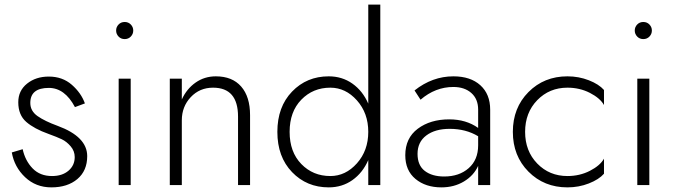

<svg xmlns="http://www.w3.org/2000/svg" viewBox="-20 -800 2917 830"><path d="M78 -155Q89 -105 121 -72Q153 -39 205 -39Q249 -39 276 -62Q303 -85 303 -121Q303 -147 285.5 -167.5Q268 -188 247 -198Q226 -208 190 -221Q128 -243 93.5 -273Q59 -303 59 -358Q59 -408 97 -438.5Q135 -469 191 -469Q250 -469 290.5 -433.5Q331 -398 347 -353L304 -337Q260 -420 191 -420Q111 -420 111 -355Q111 -320 142.5 -298Q174 -276 229 -256Q357 -209 357 -125Q357 -62 314.5 -26Q272 10 202 10Q135 10 88.5 -34Q42 -78 31 -141Z M493 -460H545V0H493ZM492.5 -642Q482 -653 482 -668Q482 -683 492.5 -694Q503 -705 519 -705Q535 -705 545.5 -694Q556 -683 556 -668Q556 -653 545.5 -642Q535 -631 519 -631Q503 -631 492.5 -642Z M1009 -296Q1009 -421 901 -421Q843 -421 804.5 -380Q766 -339 766 -280V0H714V-460H766V-370Q787 -416 825.5 -443Q864 -470 913 -470Q984 -470 1022.5 -426Q1061 -382 1061 -302V0H1009Z M1408 -39Q1474 -39 1523 -94Q1572 -149 1572 -230Q1572 -311 1523 -366Q1474 -421 1408 -421Q1333 -421 1282.5 -369Q1232 -317 1232 -230Q1232 -143 1282.5 -91Q1333 -39 1408 -39ZM1401 -470Q1459 -470 1503.5 -438.5Q1548 -407 1572 -352V-780H1624V0H1572V-108Q1548 -53 1503.5 -21.5Q1459 10 1401 10Q1306 10 1242.5 -56Q1179 -122 1179 -230Q1179 -338 1242.5 -404Q1306 -470 1401 -470Z M1798 -369 1772 -409Q1849 -470 1940 -470Q2014 -470 2056.5 -431.5Q2099 -393 2099 -326V0H2047V-83Q2028 -41 1985.5 -15.5Q1943 10 1888 10Q1820 10 1776 -26.5Q1732 -63 1732 -129Q1732 -203 1786 -243.5Q1840 -284 1922 -284Q1995 -284 2047 -247V-326Q2047 -372 2017.5 -398Q1988 -424 1940 -424Q1862 -424 1798 -369ZM1785 -135Q1785 -85 1816.5 -61Q1848 -37 1900 -37Q1965 -37 2006 -73Q2047 -109 2047 -172V-211Q1994 -243 1924 -243Q1861 -243 1823 -214.5Q1785 -186 1785 -135Z M2433 -39Q2486 -39 2530 -61.5Q2574 -84 2591 -114V-49Q2569 -24 2525.5 -7Q2482 10 2433 10Q2332 10 2264.5 -58Q2197 -126 2197 -230Q2197 -334 2264.5 -402Q2332 -470 2433 -470Q2482 -470 2525.5 -453Q2569 -436 2591 -411V-346Q2574 -376 2530 -398.5Q2486 -421 2433 -421Q2355 -421 2302.5 -367Q2250 -313 2250 -230Q2250 -147 2302.5 -93Q2355 -39 2433 -39Z M2735 -460H2787V0H2735ZM2734.5 -642Q2724 -653 2724 -668Q2724 -683 2734.5 -694Q2745 -705 2761 -705Q2777 -705 2787.5 -694Q2798 -683 2798 -668Q2798 -653 2787.5 -642Q2777 -631 2761 -631Q2745 -631 2734.5 -642Z"/></svg>

Font: Renner* Light
Style: Light
Weight: 300
Version: Version 003.000 ; ttfautohint (v0.97) -l 8 -r 50 -G 200 -x 1